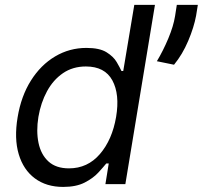

<svg xmlns="http://www.w3.org/2000/svg" viewBox="-20 -747 823 779"><path d="M488.6 0 608.7 -727.3H524.9L480 -458.8H472.9Q466.3 -473 453.4 -495.2Q440.5 -517.4 412.2 -535Q384 -552.6 330.7 -552.6Q261.8 -552.6 203.7 -518.1Q145.6 -483.7 105.7 -420.5Q65.7 -357.2 51.5 -271.3Q37 -184.7 56 -121.3Q74.9 -57.9 121.5 -23.3Q168.1 11.4 236.3 11.4Q288.9 11.4 323.3 -6.2Q357.7 -23.8 378.4 -46.3Q399.2 -68.9 411.3 -83.8H421.2L407.7 0ZM451.1 -272.7Q435.3 -180 385.4 -122Q335.4 -63.9 259.8 -63.9Q207.2 -63.9 176.7 -91.8Q146.2 -119.7 136.3 -167.1Q126.4 -214.5 135.8 -272.7Q145.6 -330.3 170.7 -376.6Q195.8 -422.9 235.5 -450.1Q275.2 -477.3 328.5 -477.3Q405.2 -477.3 435.9 -420.8Q466.5 -364.3 451.1 -272.7ZM782.7 -727.3 775.6 -683.2Q767 -636.4 743.6 -581.1Q720.2 -525.9 686.1 -484.4L616.5 -498.6Q642 -541.2 663 -591.3Q683.9 -641.3 690.3 -681.8L697.4 -727.3Z"/></svg>

Font: Inter UI
Style: Italic
Weight: 400
Italic angle: -9.39999°
Designer: Rasmus Andersson
Foundry: rsms
Version: 3.2;8d6f07862